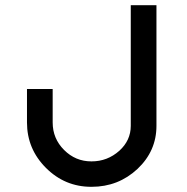

<svg xmlns="http://www.w3.org/2000/svg" viewBox="-20 -720 721 740"><path d="M583 -235Q583 -138 510 -69Q436 0 333 0H332Q230 0 157 -73Q84 -146 84 -248V-377H183V-248Q183 -186 227 -142Q271 -98 332 -98H333Q394 -98 440 -139Q484 -179 484 -235V-700H583Z"/></svg>

Font: Teller
Style: Regular
Weight: 400
Version: Version 3.020;FEAKit 1.0